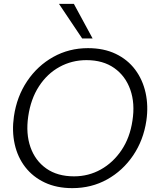

<svg xmlns="http://www.w3.org/2000/svg" viewBox="-20 -961 800 993"><path d="M354 12Q273 12 211.5 -17Q150 -46 110.5 -97Q71 -148 56 -215.5Q41 -283 52 -359Q67 -462 120.5 -541.5Q174 -621 255.5 -666.5Q337 -712 435 -712Q517 -712 578.5 -682.5Q640 -653 679 -601Q718 -549 733 -481Q748 -413 737 -337Q722 -236 668.5 -157Q615 -78 534 -33Q453 12 354 12ZM363 -49Q438 -49 501.5 -84.5Q565 -120 608.5 -184.5Q652 -249 665 -337Q679 -426 654 -497Q629 -568 571 -609Q513 -650 427 -650Q352 -650 288 -615Q224 -580 181.5 -514.5Q139 -449 126 -359Q113 -270 137.5 -200Q162 -130 219.5 -89.5Q277 -49 363 -49ZM405 -762 285 -941H362L459 -762Z"/></svg>

Font: Host Grotesk Light
Style: Italic
Weight: 300
Italic angle: -8°
Designer: Doğukan Karapınar based on Poppins by Indian Type Foundry, Jonny Pinhorn
Foundry: Element Type
Version: Version 1.001; ttfautohint (v1.8.4.7-5d5b)